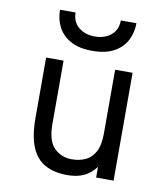

<svg xmlns="http://www.w3.org/2000/svg" viewBox="-84 -813 784 896"><g transform="rotate(10 308.0 -365.0)"><path d="M295.8 12Q231.4 12 188.5 -11.9Q145.6 -35.9 124.2 -88.2Q102.8 -140.5 102.8 -225.5V-511H185.5V-210.8Q185.5 -130.8 219.2 -97.5Q253 -64.2 303.2 -64.2Q338.5 -64.2 367.2 -77.4Q396 -90.5 412.9 -122.1Q429.8 -153.6 429.8 -208.8V-511H512.5V0H429.8V-50.5Q403.9 -16.6 371.2 -2.3Q338.5 12 295.8 12ZM308.8 -579.2Q246 -579.2 206.1 -601.4Q166.1 -623.5 146.9 -660.4Q127.8 -697.4 127.8 -742H201.8Q201.8 -697.8 232.3 -672.5Q262.9 -647.2 308.8 -647.2Q355.5 -647.2 385.8 -672.5Q416 -697.8 416 -742H490Q490 -697.4 470.9 -660.4Q451.9 -623.5 411.9 -601.4Q371.9 -579.2 308.8 -579.2Z"/></g></svg>

Font: Overpass Mono Light
Style: Regular
Weight: 300
Monospace: yes
Designer: Delve Withrington, Dave Bailey
Foundry: Delve Fonts LLC
Version: Version 4.000